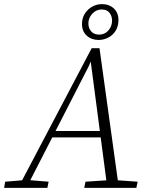

<svg xmlns="http://www.w3.org/2000/svg" viewBox="-50 -912 734 932"><path d="M-30 0 -25 -30 72 -38H87L186 -30L180 0ZM38 0 395 -678H433L527 0H471L388 -631H398L381 -591L78 0ZM186 -245 197 -276H470L469 -245ZM359 0 365 -30 486 -38H505L618 -30L612 0ZM429 -718Q394 -718 371 -739Q348 -760 348 -795Q348 -825 362.5 -847Q377 -869 399 -880.5Q421 -892 445 -892Q480 -892 502.5 -871Q525 -850 525 -815Q525 -785 511.5 -763Q498 -741 475.5 -729.5Q453 -718 429 -718ZM431 -744Q459 -744 476.5 -764.5Q494 -785 494 -812Q494 -834 481.5 -850Q469 -866 443 -866Q417 -866 398 -845.5Q379 -825 379 -798Q379 -776 392.5 -760Q406 -744 431 -744Z"/></svg>

Font: Source Serif 4 18pt Light
Style: Italic
Weight: 300
Italic angle: -12°
Designer: Frank Grießhammer
Foundry: Adobe Systems Incorporated
Version: Version 4.004;hotconv 1.0.116;makeotfexe 2.5.65601